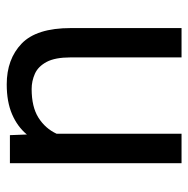

<svg xmlns="http://www.w3.org/2000/svg" viewBox="-14 -554 578 591"><g transform="rotate(90 275.5 -259.0)"><path d="M396.5 0 394.5 -52.2Q370.1 -22.9 332 -6.6Q293.9 9.8 240.2 9.8Q162.6 9.8 114.7 -36.1Q66.9 -82 66.9 -187.5V-528.3H157.2V-186.5Q157.2 -139.2 171.1 -113Q185.1 -86.9 207.5 -76.9Q230 -66.9 254.4 -66.9Q309.6 -66.9 342.8 -87.9Q376 -108.9 392.1 -143.6V-528.3H482.9V0Z"/></g></svg>

Font: Vazirmatn UI
Style: Regular
Weight: 400
Designer: Saber Rastikerdar
Foundry: Saber Rastikerdar
Version: Version 33.003